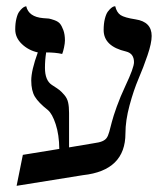

<svg xmlns="http://www.w3.org/2000/svg" viewBox="-20 -581 539 615"><path d="M279.8 -122.1 201.2 -108.9V-219.2C201.2 -232.6 200.2 -243.7 198.2 -252.7C196.3 -261.6 192.2 -269.7 186 -276.9C179.9 -284 174.6 -289.3 170.2 -292.7C165.8 -296.1 157.7 -301.6 146 -309.1C131.3 -318.8 124 -337.1 124 -363.8C124 -380.7 125.3 -397.1 127.9 -413.1C147.5 -413.1 164.6 -411.5 179.2 -408.2C181.2 -412.8 183.1 -419.7 185.1 -429C187 -438.2 188 -445.6 188 -451.2C188 -464.2 186.3 -475.3 182.9 -484.6C179.4 -493.9 175.8 -500.8 171.9 -505.4C168 -509.9 162.1 -513.6 154.3 -516.4C146.5 -519.1 140.6 -520.8 136.7 -521.5C133.5 -521.8 127.3 -522.3 118.2 -522.9C87.2 -525.6 69.2 -538.2 64 -561L60.5 -560.1C57.9 -559.4 54.9 -557.6 51.5 -554.7C48.1 -551.8 44.7 -547.9 41.3 -543.2C37.8 -538.5 34.9 -531.2 32.5 -521.2C30 -511.3 28.8 -499.8 28.8 -486.8C28.8 -469.2 35.8 -453.7 49.8 -440.2C63.8 -426.7 80.9 -417.6 101.1 -413.1C87.1 -374.7 80.1 -344.7 80.1 -323.2C80.1 -301.4 84 -284.1 91.8 -271.2C99.6 -258.4 113.3 -244.3 132.8 -229C142.6 -220.9 151.1 -205.6 158.4 -183.1C165.8 -160.6 169.6 -134.3 169.9 -104L53.2 -85L33.2 14.2L246.1 -20C336.6 -29.8 381.8 -74.4 381.8 -153.8C381.8 -181.2 386.2 -211.1 395 -243.7C403.8 -276.2 413.4 -304.6 423.8 -328.9C434.2 -353.1 443.8 -378.2 452.6 -404.1C461.4 -429.9 465.8 -450.5 465.8 -465.8C465.8 -496.1 448.6 -513.8 414.1 -519C390.6 -522.6 374.7 -527.2 366.2 -532.7C357.7 -538.6 352.1 -548 349.1 -561L345.2 -560.5C342.6 -559.9 339.5 -558.1 335.9 -555.2C332.4 -552.2 328.8 -548.3 325.2 -543.5C321.6 -538.6 318.5 -531 315.9 -520.8C313.3 -510.5 312 -498.5 312 -484.9C312 -450 335.9 -427.1 383.8 -416C400.7 -411.8 409.2 -400.4 409.2 -381.8C409.2 -370.1 400.1 -344.9 381.8 -306.2C370.8 -282.7 361.5 -260.5 354 -239.5C346.5 -218.5 341.3 -202.3 338.4 -190.9L330.1 -159.2C327.5 -149.7 324.5 -142.9 321.3 -138.7C318 -134.4 313.3 -131 307.1 -128.4C300.9 -125.8 291.8 -123.7 279.8 -122.1Z"/></svg>

Font: Linux Biolinum G
Style: Bold
Weight: 700
Designer: Philipp H. Poll
Foundry: Philipp H. Poll
Version: Version 1.1.0